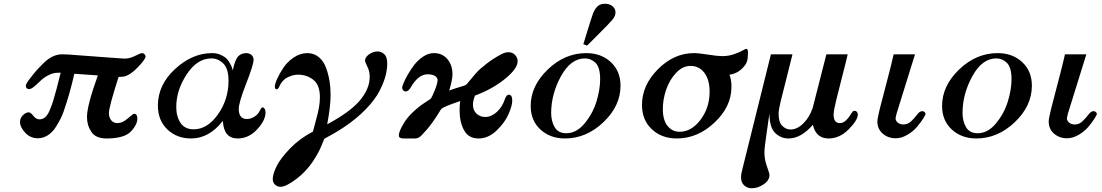

<svg xmlns="http://www.w3.org/2000/svg" viewBox="-20 -734 5891 1026"><path d="M86.9 -82Q86.9 -103 102.5 -118.4Q118.2 -133.8 133.8 -133.8Q143.6 -133.8 158.2 -115Q172.9 -96.2 190.9 -96.2Q208 -96.2 221.4 -107.7Q234.9 -119.1 245.8 -145Q256.8 -170.9 263.9 -194.3Q271 -217.8 282.2 -258.8Q287.1 -276.9 289.1 -286.1L304.2 -345.2H288.1Q263.2 -345.2 237.5 -331.5Q211.9 -317.9 195.6 -301.5Q179.2 -285.2 162.6 -271.5Q146 -257.8 136.2 -257.8Q118.2 -257.8 118.2 -275.9Q118.2 -283.7 129.9 -300.8Q154.8 -334 169.4 -351.1Q184.1 -368.2 210 -394Q235.8 -419.9 261 -431.9Q286.1 -443.8 312 -443.8Q332 -443.8 341.8 -442.9L611.8 -422.9Q639.6 -420.9 647 -420.9Q672.9 -420.9 702.4 -435.5Q731.9 -450.2 738.8 -450.2Q746.6 -450.2 752.2 -444.6Q757.8 -439 757.8 -432.1Q757.8 -418 718 -376Q678.2 -334 644 -325.2Q634.3 -323.2 613.8 -323.2Q562 -162.1 562 -129.9Q562 -106 574.5 -91.1Q586.9 -76.2 607.9 -76.2Q634.8 -76.2 662.8 -101.1Q690.9 -126 696.8 -126Q713.9 -126 713.9 -100.1Q713.9 -78.1 699 -55.7Q684.1 -33.2 666 -20Q627.9 5.9 548.8 5.9Q491.7 5.9 468.3 -29.1Q444.8 -64 444.8 -108.9Q444.8 -169.9 502.9 -331.1L377.9 -339.8L377 -338.9Q354 -235.8 318.8 -134.8Q312 -116.7 303.5 -99.4Q294.9 -82 278.1 -54.9Q261.2 -27.8 236.1 -11.5Q210.9 4.9 182.1 4.9Q142.1 4.9 114.5 -25.1Q86.9 -55.2 86.9 -82Z M823.7 -169.9Q823.7 -280.8 915.8 -365.5Q1007.8 -450.2 1113.8 -450.2Q1138.7 -450.2 1158.7 -441.2Q1178.7 -432.1 1188.7 -423.1Q1198.7 -414.1 1208.3 -396.5Q1217.8 -378.9 1218.8 -375Q1219.7 -371.1 1224.1 -357.9Q1235.4 -415 1253.9 -434.1Q1271 -450.2 1295.9 -450.2Q1313 -450.2 1324 -440.2Q1335 -430.2 1335 -414.1Q1335 -388.2 1295.4 -287.1Q1255.9 -186 1255.9 -151.9Q1255.9 -97.7 1299.8 -98.1Q1319.8 -98.1 1339.8 -110.6Q1359.9 -123 1369.1 -144Q1377 -160.2 1383.1 -160.2Q1389.2 -160.2 1394 -153.1Q1398.9 -146 1398.9 -132.8Q1398.9 -90.8 1354 -42.5Q1309.1 5.9 1250 5.9Q1175.8 5.9 1170.9 -87.9Q1096.7 6.3 1001 5.9Q924.8 5.9 874.3 -42.5Q823.7 -90.8 823.7 -169.9ZM921.9 -162.1Q921.9 -111.3 944.8 -77.1Q967.8 -43 1015.1 -43Q1088.4 -43 1144.8 -123Q1201.2 -203.1 1201.2 -301.8Q1201.2 -367.7 1173.1 -394.8Q1145 -421.9 1109.9 -421.9Q1033.7 -421.9 977.8 -336.9Q921.9 -252 921.9 -162.1Z M1437.5 223.1Q1437.5 196.3 1458 154.5Q1478.5 112.8 1530 59.3Q1581.5 5.9 1652.3 -30.8Q1654.3 -40.5 1666.5 -84.2Q1678.7 -127.9 1684.1 -157.5Q1689.5 -187 1689.5 -213.9Q1689.5 -279.8 1654.5 -307.4Q1619.6 -335 1572.8 -335Q1545.9 -335 1516.6 -320.6Q1487.3 -306.2 1471.7 -270Q1465.8 -256.8 1458.5 -256.8Q1448.7 -256.8 1448.7 -271Q1448.7 -285.2 1461.2 -313Q1473.6 -340.8 1494.6 -372.3Q1515.6 -403.8 1550 -427Q1584.5 -450.2 1622.6 -450.2Q1657.7 -450.2 1683.6 -428.7Q1709.5 -407.2 1722.4 -371.6Q1735.4 -335.9 1741 -300.5Q1746.6 -265.1 1746.6 -228Q1746.6 -164.1 1728.5 -69.8Q1844.7 -131.8 1897.5 -190.9Q1955.6 -255.9 1955.6 -324.2Q1955.6 -353 1943.1 -377.9Q1930.7 -402.8 1930.7 -410.2Q1930.7 -428.2 1952.1 -443.6Q1973.6 -459 1997.6 -459Q2017.6 -459 2033.4 -444.6Q2049.3 -430.2 2049.3 -394Q2049.3 -364.3 2040.5 -329.6Q2031.7 -294.9 2008.5 -249Q1985.4 -203.1 1936 -151.6Q1886.7 -100.1 1816.4 -53.2Q1790.5 -36.1 1766.1 -22Q1741.7 -7.8 1728.5 -1Q1715.3 5.9 1712.4 8.8Q1711.4 9.8 1697 46.4Q1682.6 83 1649.2 132.6Q1615.7 182.1 1565.4 221.2Q1508.3 264.2 1479.5 264.2Q1461.4 264.2 1449.5 252.7Q1437.5 241.2 1437.5 223.1Z M2111.3 -9.8Q2111.3 -27.8 2128.9 -60.1Q2149.9 -100.1 2184.1 -132.6Q2218.3 -165 2248.3 -184.1Q2278.3 -203.1 2280.3 -205.1Q2288.1 -212.9 2303.2 -251Q2318.4 -289.1 2318.4 -307.1Q2318.4 -311 2316.9 -313Q2308.1 -336.9 2264.2 -336.9Q2215.3 -336.9 2174.3 -266.1Q2161.1 -245.1 2148.9 -245.1Q2140.1 -245.1 2134.5 -251.5Q2128.9 -257.8 2128.9 -267.1Q2128.9 -270 2136 -288.6Q2143.1 -307.1 2158.7 -334.5Q2174.3 -361.8 2193.8 -387.5Q2213.4 -413.1 2241.2 -431.6Q2269 -450.2 2299.3 -450.2Q2343.3 -450.2 2370.6 -418.2Q2397.9 -386.2 2397.9 -336.9Q2397.9 -308.1 2380.4 -250Q2400.4 -257.8 2421.9 -264.4Q2443.4 -271 2455.8 -274.9Q2468.3 -278.8 2472.2 -282.2Q2474.1 -283.2 2489 -302Q2503.9 -320.8 2523.4 -343Q2543 -365.2 2580.6 -394Q2618.2 -422.9 2660.2 -444.8Q2678.2 -454.6 2697.3 -455.1Q2718.3 -455.1 2732.2 -440.4Q2746.1 -425.8 2746.1 -407.2Q2746.1 -367.2 2678.7 -312.5Q2611.3 -257.8 2518.1 -223.1Q2506.8 -192.4 2507.3 -174.8Q2507.3 -145 2526.1 -127Q2544.9 -108.9 2573.2 -108.9Q2605.5 -108.9 2635.3 -136Q2665 -163.1 2678.2 -205.1Q2687 -228 2698.2 -228Q2717.3 -228 2717.3 -196.8Q2717.3 -168.9 2697.3 -123.5Q2677.2 -78.1 2633.3 -36.1Q2589.4 5.9 2537.1 5.9Q2483.9 5.9 2460 -37.6Q2436 -81.1 2436 -144Q2436 -169.9 2439 -193.8Q2350.1 -164.1 2338.4 -151.9Q2335.4 -148.9 2323.2 -128.4Q2311 -107.9 2287.6 -75.4Q2264.2 -43 2231.9 -9.8Q2215.8 6.3 2198.2 5.9H2138.2Q2111.3 6.3 2111.3 -9.8Z M2815.9 -168Q2815.9 -274.9 2907 -362.5Q2998 -450.2 3113.3 -450.2Q3192.4 -450.2 3244.1 -402.1Q3295.9 -354 3295.9 -275.9Q3295.9 -168 3204.6 -81.1Q3113.3 5.9 2999 5.9Q2919.9 5.9 2867.9 -42Q2815.9 -89.8 2815.9 -168ZM2925.3 -129.9Q2925.3 -86.9 2944.1 -54.4Q2962.9 -22 3005.9 -22Q3060.1 -22 3103.5 -74Q3147 -126 3167 -190.4Q3187 -254.9 3187 -311Q3187 -374 3162.6 -397.9Q3138.2 -421.9 3106 -421.9Q3029.8 -421.9 2977.5 -326.4Q2925.3 -231 2925.3 -129.9ZM3097.2 -498Q3143.1 -647.9 3148.9 -662.1Q3167 -706.1 3195.8 -711.9Q3203.6 -713.9 3214.8 -713.9Q3236.8 -713.9 3252.9 -700.9Q3269 -688 3269 -668Q3269 -648.9 3253.7 -629.9Q3238.3 -610.8 3172.9 -545.9Q3138.7 -511.7 3117.2 -490.2Z M3410.6 -172.9Q3410.6 -278.8 3496.3 -364.5Q3582 -450.2 3688 -450.2Q3713.9 -450.2 3763.9 -442.1Q3814 -434.1 3838.9 -434.1Q3873 -434.1 3901.9 -444.1Q3930.7 -454.1 3947.3 -463.6Q3963.9 -473.1 3967.8 -473.1Q3976.6 -473.1 3977.1 -454.1Q3977.1 -423.3 3971.9 -406.7Q3966.8 -390.1 3950.7 -373Q3919.9 -339.8 3877.9 -335Q3889.2 -307.1 3888.7 -270Q3888.7 -164.1 3798.3 -79.1Q3708 5.9 3596.7 5.9Q3515.6 5.9 3463.1 -43.5Q3410.6 -92.8 3410.6 -172.9ZM3522 -151.9Q3522 -91.8 3547.4 -60.8Q3572.8 -29.8 3611.8 -29.8Q3674.8 -29.8 3723.4 -94Q3772 -158.2 3772 -244.1Q3772 -308.1 3743.9 -345Q3715.8 -381.8 3669.9 -381.8Q3627.9 -381.8 3592.8 -344.5Q3557.6 -307.1 3539.8 -254.9Q3522 -202.6 3522 -151.9Z M3939.9 212.9Q3939.9 196.8 3947.8 167L4099.6 -443.8H4214.8Q4202.6 -392.1 4182.6 -314.9Q4162.6 -237.8 4151.6 -191.9Q4140.6 -146 4140.6 -126Q4140.6 -81.1 4160.2 -61.5Q4179.7 -42 4204.6 -42Q4239.7 -42 4272.7 -74.5Q4305.7 -106.9 4322.8 -157.2L4396 -443.8H4509.8Q4502 -407.7 4481.9 -330.8Q4461.9 -253.9 4448.2 -197.5Q4434.6 -141.1 4434.6 -121.1Q4434.6 -76.2 4467.8 -76.2Q4483.9 -76.2 4498.3 -88.6Q4512.7 -101.1 4523.7 -118.7Q4534.7 -136.2 4535.6 -137.2Q4540.5 -142.1 4546.9 -142.1Q4553.7 -142.1 4558.8 -136.5Q4564 -130.9 4564 -122.1Q4564 -92.3 4515.4 -43.2Q4466.8 5.9 4407.7 5.9Q4340.8 5.9 4323.7 -66.9Q4259.8 6.3 4192.9 5.9Q4153.8 5.9 4123.3 -22.5Q4092.8 -50.8 4091.8 -122.1H4090.8Q4088.9 -105 4076.9 -24.4Q4064.9 56.2 4064.9 79.1Q4064.9 119.1 4078.4 155.5Q4091.8 191.9 4091.8 201.2Q4091.8 230 4060.8 251Q4029.8 272 3997.6 272Q3973.6 272 3956.8 256.8Q3939.9 241.7 3939.9 212.9Z M4668.5 -85Q4668.5 -100.1 4681.4 -152.6Q4694.3 -205.1 4718 -293.5Q4741.7 -381.8 4755.4 -443.8H4869.6L4770.5 -125Q4765.6 -105 4765.6 -102.1Q4765.6 -88.9 4777.6 -78.9Q4789.6 -68.8 4807.6 -68.8Q4831.5 -68.8 4849.6 -86.4Q4867.7 -104 4881.1 -122.1Q4894.5 -140.1 4908.7 -140.1Q4914.6 -140.1 4920.2 -135.5Q4925.8 -130.9 4925.8 -125Q4925.8 -120.1 4913.1 -100.1Q4900.4 -80.1 4880.4 -56.2Q4860.4 -32.2 4828.9 -13.7Q4797.4 4.9 4766.6 4.9Q4725.6 4.9 4697 -20Q4668.5 -44.9 4668.5 -85Z M5014.2 -168Q5014.2 -274.9 5105.2 -362.5Q5196.3 -450.2 5311.5 -450.2Q5390.6 -450.2 5442.4 -402.1Q5494.1 -354 5494.1 -275.9Q5494.1 -168 5402.8 -81.1Q5311.5 5.9 5197.3 5.9Q5118.2 5.9 5066.2 -42Q5014.2 -89.8 5014.2 -168ZM5123.5 -129.9Q5123.5 -86.9 5142.3 -54.4Q5161.1 -22 5204.1 -22Q5258.3 -22 5301.8 -74Q5345.2 -126 5365.2 -190.4Q5385.3 -254.9 5385.3 -311Q5385.3 -374 5360.8 -397.9Q5336.4 -421.9 5304.2 -421.9Q5228 -421.9 5175.8 -326.4Q5123.5 -231 5123.5 -129.9Z M5584 -85Q5584 -100.1 5596.9 -152.6Q5609.9 -205.1 5633.5 -293.5Q5657.2 -381.8 5670.9 -443.8H5785.2L5686 -125Q5681.2 -105 5681.2 -102.1Q5681.2 -88.9 5693.1 -78.9Q5705.1 -68.8 5723.1 -68.8Q5747.1 -68.8 5765.1 -86.4Q5783.2 -104 5796.6 -122.1Q5810.1 -140.1 5824.2 -140.1Q5830.1 -140.1 5835.7 -135.5Q5841.3 -130.9 5841.3 -125Q5841.3 -120.1 5828.6 -100.1Q5815.9 -80.1 5795.9 -56.2Q5775.9 -32.2 5744.4 -13.7Q5712.9 4.9 5682.1 4.9Q5641.1 4.9 5612.5 -20Q5584 -44.9 5584 -85Z"/></svg>

Font: CMU Serif
Style: BoldItalic
Weight: 700
Italic angle: -14.04°
Version: Version 0.7.0